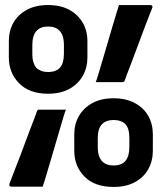

<svg xmlns="http://www.w3.org/2000/svg" viewBox="-20 -730 640 760"><path d="M170 -710Q220 -710 254.5 -691Q289 -672 307.5 -640Q326 -608 326 -567V-502Q326 -462 307.5 -429.5Q289 -397 254.5 -378Q220 -359 170 -359Q96 -359 55.5 -400.5Q15 -442 15 -502V-567Q15 -608 33 -640Q51 -672 86 -691Q121 -710 170 -710ZM108 -517Q108 -497 112.5 -483Q117 -469 125 -460Q134 -453 144.5 -449Q155 -445 170 -445Q202 -445 217.5 -462.5Q233 -480 233 -517V-552Q233 -572 228.5 -586Q224 -600 215 -609Q200 -625 170 -625Q140 -625 124 -607Q108 -589 108 -552ZM430 -341Q479 -341 514 -322Q549 -303 567 -271Q585 -239 585 -198V-133Q585 -93 567 -60.5Q549 -28 514 -9Q479 10 430 10Q355 10 314.5 -31Q274 -72 274 -133V-198Q274 -239 292.5 -271Q311 -303 345.5 -322Q380 -341 430 -341ZM367 -148Q367 -128 371.5 -114Q376 -100 385 -91Q393 -83 404 -79Q415 -75 430 -75Q461 -75 476.5 -93Q492 -111 492 -148V-183Q492 -203 488 -217Q484 -231 475 -240Q459 -255 430 -255Q399 -255 383 -237.5Q367 -220 367 -183ZM359 -405Q362 -412 369 -435Q376 -458 385.5 -490.5Q395 -523 405.5 -558.5Q416 -594 425.5 -626.5Q435 -659 442 -681.5Q449 -704 451 -710Q455 -710 472.5 -710Q490 -710 512.5 -710Q535 -710 552.5 -710Q570 -710 574 -710Q578 -710 580.5 -708.5Q583 -707 583.5 -704Q584 -701 582 -697Q580 -693 572 -672Q564 -651 552 -620Q540 -589 527.5 -554.5Q515 -520 503 -489Q491 -458 483 -437Q475 -416 474 -412Q473 -408 470.5 -406.5Q468 -405 464 -405Q460 -405 445.5 -405Q431 -405 412 -405Q393 -405 378 -405Q363 -405 359 -405ZM241 -296Q238 -290 231 -266.5Q224 -243 214.5 -210.5Q205 -178 194.5 -142.5Q184 -107 174.5 -74.5Q165 -42 158 -19.5Q151 3 149 9Q145 9 127.5 9Q110 9 87.5 9Q65 9 47.5 9Q30 9 26 9Q22 9 19.5 7.5Q17 6 17 3Q17 0 18 -4Q20 -8 27.5 -29Q35 -50 47.5 -81Q60 -112 72.5 -146.5Q85 -181 97 -212Q109 -243 117 -264Q125 -285 126 -289Q128 -294 130 -295Q132 -296 136 -296Q140 -296 154.5 -296Q169 -296 188 -296Q207 -296 222 -296Q237 -296 241 -296Z"/></svg>

Font: Recursive
Style: Bold
Weight: 700
Version: Version 1.085